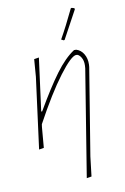

<svg xmlns="http://www.w3.org/2000/svg" viewBox="-95 -730 632 974"><g transform="rotate(-10 221.0 -243.0)"><path d="M341 -674 346 -675 359 -671 360 -665Q337 -622 282 -521L277 -520L265 -526Q299 -586 341 -674ZM138 -456 102 -184H107Q172 -296 221.5 -363Q271 -430 320 -462H331Q355 -455 369 -431.5Q383 -408 382 -377L381 -364L308 84L296 185L271 189L360 -361L361 -376Q362 -401 351 -418.5Q340 -436 327 -436Q301 -436 237 -351Q173 -266 94 -120L92 -106L83 0L58 4L106 -362L113 -452Z"/></g></svg>

Font: Alegreya Sans Thin
Style: Italic
Weight: 100
Italic angle: -7°
Designer: Juan Pablo del Peral
Foundry: Huerta Tipografica
Version: Version 2.007